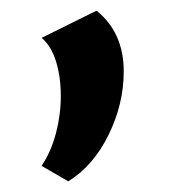

<svg xmlns="http://www.w3.org/2000/svg" viewBox="-20 -141 317 360"><path d="M58 170Q76 143 85 108.5Q94 74 94 39Q94 3 85 -26Q76 -55 58 -70L161 -121Q212 -80 212 -7Q212 54 183.5 112Q155 170 108 199Z"/></svg>

Font: Ysabeau SC
Style: Bold
Weight: 700
Designer: Christian Thalmann (Catharsis Fonts)
Version: Version 0.003